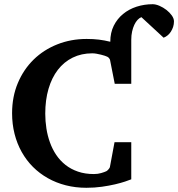

<svg xmlns="http://www.w3.org/2000/svg" viewBox="-20 -871 842 907"><path d="M801.8 -770Q801.8 -756.3 797.9 -744.1Q793.9 -731.9 787.4 -721.7Q780.8 -711.4 772 -704.1Q763.2 -696.8 752.9 -692.9L647.9 -790Q638.2 -786.1 629.6 -776.9Q621.1 -767.6 614.5 -753.7Q607.9 -739.7 604 -721.9Q600.1 -704.1 600.1 -683.1V-475.1H522L500 -586.9Q500 -589.4 496.1 -595Q492.2 -600.6 486.8 -603Q482.9 -605 474.9 -607.7Q466.8 -610.4 456.8 -612.8Q446.8 -615.2 436 -617.2Q425.3 -619.1 416 -619.1Q364.7 -619.1 323.5 -598.9Q282.2 -578.6 253.4 -541.3Q224.6 -503.9 209.2 -451.4Q193.8 -398.9 193.8 -334Q193.8 -298.8 199.2 -264.2Q204.6 -229.5 216.1 -197.8Q227.5 -166 245.8 -138.9Q264.2 -111.8 289.6 -91.8Q314.9 -71.8 348.4 -60.3Q381.8 -48.8 423.8 -48.8Q442.4 -48.8 458 -53.5Q473.6 -58.1 481.9 -62Q485.8 -63.5 491.7 -70.1Q497.6 -76.7 499 -81.1L521 -199.2H600.1V-23.9Q590.8 -20 571 -13.4Q551.3 -6.8 523.4 -0.2Q495.6 6.3 461.2 11.2Q426.8 16.1 388.2 16.1Q336.9 16.1 291 4.4Q245.1 -7.3 206.1 -29.3Q167 -51.3 135.7 -82.5Q104.5 -113.8 82.5 -153.1Q60.5 -192.4 48.8 -238.5Q37.1 -284.7 37.1 -335.9Q37.1 -414.1 64.2 -478.5Q91.3 -543 138.7 -589.4Q186 -635.7 250.5 -661.4Q314.9 -687 389.2 -687Q421.4 -687 447.3 -683.8Q473.1 -680.7 501 -673.8Q501 -716.3 517.3 -749.3Q533.7 -782.2 561.3 -804.9Q588.9 -827.6 625.2 -839.4Q661.6 -851.1 701.2 -851.1Q715.8 -851.1 733.4 -843.5Q751 -835.9 766.1 -824.2Q781.2 -812.5 791.5 -798.1Q801.8 -783.7 801.8 -770Z"/></svg>

Font: Charis SIL Phon
Style: Bold
Weight: 700
Foundry: SIL International
Version: Version 5.000